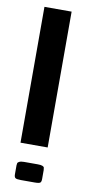

<svg xmlns="http://www.w3.org/2000/svg" viewBox="-90 -831 430 870"><g transform="rotate(10 125.0 -396.0)"><path d="M166.5 -62.5V-21Q166.5 -8.8 161.6 -4.4Q156.7 0 135.3 0H72.8Q52.2 0 46.9 -4.4Q41.5 -8.8 41.5 -21V-62.5Q42 -69.8 43 -73Q43.9 -76.2 51 -79.8Q58.1 -83.5 72.8 -83.5H135.3Q150.4 -83.5 157.2 -80.6Q164.1 -77.6 165 -74.2Q166 -70.8 166.5 -62.5ZM166.5 -791.5V-166.5H41.5V-791.5Z"/></g></svg>

Font: Gputeks
Style: Bold
Weight: 600
Width: 8
Version: Version 0.9